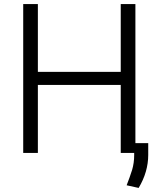

<svg xmlns="http://www.w3.org/2000/svg" viewBox="-20 -749 802 943"><path d="M166 -729V-396H573V-729H645V2H573V-332H166V2H94V-729ZM661 174 602 161Q617 123 629 85Q639 51 639 13V-46H708V12Q708 95 661 174Z"/></svg>

Font: Sinter Normal
Style: Regular
Weight: 350
Foundry: Adobe & rsms
Version: Version 1.000